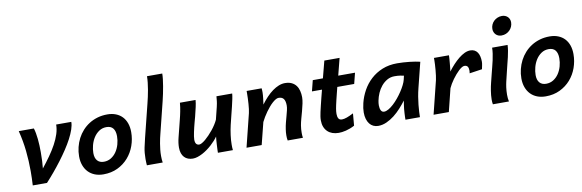

<svg xmlns="http://www.w3.org/2000/svg" viewBox="-53 -1228 5139 1694"><g transform="rotate(-10 2516.5 -381.0)"><path d="M565.9 -493.2Q565.9 -463.4 553.2 -426Q540.5 -388.7 518.3 -346.4Q496.1 -304.2 466.3 -259.3Q436.5 -214.4 402.6 -169.4Q368.7 -124.5 332.5 -81.3Q296.4 -38.1 261.2 0H133.8Q135.7 -32.2 136.7 -64Q137.7 -95.7 137.7 -127.9Q137.7 -218.8 128.2 -309.6Q118.7 -400.4 95.2 -493.2H230.5Q236.8 -473.6 241.5 -448.5Q246.1 -423.3 249 -395Q252 -366.7 253.2 -336.2Q254.4 -305.7 254.4 -275.4Q254.4 -235.8 252.7 -199.2Q251 -162.6 247.6 -131.8Q286.1 -180.2 319.6 -227.5Q353 -274.9 377.7 -320.3Q402.3 -365.7 416.3 -409.2Q430.2 -452.6 430.2 -493.2Z M862.8 -394Q825.2 -394 796.4 -374.5Q767.6 -355 748.3 -325Q729 -294.9 719.2 -258.3Q709.5 -221.7 709.5 -188Q709.5 -143.6 730.2 -120.1Q751 -96.7 788.6 -96.7Q824.7 -96.7 853.3 -114.5Q881.8 -132.3 901.4 -161.1Q920.9 -189.9 931.2 -226.1Q941.4 -262.2 941.4 -298.8Q941.4 -344.7 921.9 -369.4Q902.3 -394 862.8 -394ZM580.6 -180.7Q580.6 -223.1 590.6 -263.4Q600.6 -303.7 619.1 -339.6Q637.7 -375.5 664.8 -405.5Q691.9 -435.5 726.3 -457.3Q760.7 -479 801.8 -491Q842.8 -502.9 889.6 -502.9Q931.6 -502.9 965.3 -489.7Q999 -476.6 1022.5 -451.9Q1045.9 -427.2 1058.3 -392.1Q1070.8 -356.9 1070.8 -313Q1070.8 -249.5 1049.8 -190.9Q1028.8 -132.3 989.3 -87.2Q949.7 -42 893.3 -14.9Q836.9 12.2 766.1 12.2Q723.6 12.2 689.5 -1.2Q655.3 -14.6 631.1 -39.8Q606.9 -64.9 593.8 -100.6Q580.6 -136.2 580.6 -180.7Z M1430.2 -773.9Q1430.2 -753.4 1427 -724.6Q1423.8 -695.8 1418.2 -663.3Q1412.6 -630.9 1405.8 -597.4Q1398.9 -564 1391.6 -534.7L1321.3 -251.5Q1317.4 -236.8 1312.7 -215.6Q1308.1 -194.3 1303.7 -168.9Q1299.3 -143.6 1296.4 -115.5Q1293.5 -87.4 1293.5 -59.1Q1293.5 -28.3 1297.9 0H1156.2Q1155.8 -5.4 1155.3 -13.2Q1154.8 -21 1154.5 -29.1Q1154.3 -37.1 1154.1 -44.4Q1153.8 -51.8 1153.8 -56.6Q1153.8 -112.8 1163.3 -158.2Q1172.9 -203.6 1181.6 -238.3L1255.4 -534.7Q1262.2 -561.5 1269 -592.3Q1275.9 -623 1281.2 -654.5Q1286.6 -686 1290 -716.6Q1293.5 -747.1 1293.5 -773.9Z M1792.5 0Q1792.5 -9.8 1793.2 -28.8Q1793.9 -47.9 1795.2 -69.3Q1796.4 -90.8 1797.9 -111.1Q1799.3 -131.3 1801.3 -144Q1790 -127.4 1773.9 -109.6Q1757.8 -91.8 1738.5 -74.2Q1719.2 -56.6 1697.5 -41Q1675.8 -25.4 1653.6 -13.7Q1631.3 -2 1609.4 5.1Q1587.4 12.2 1567.4 12.2Q1543.9 12.2 1524.4 4.9Q1504.9 -2.4 1491 -17.1Q1477.1 -31.7 1469.5 -53.5Q1461.9 -75.2 1461.9 -104.5Q1461.9 -124 1464.8 -146.7Q1467.8 -169.4 1474.6 -195.8L1510.3 -338.4Q1516.1 -361.3 1520.5 -380.4Q1524.9 -399.4 1528.3 -417.2Q1531.7 -435.1 1534.4 -453.1Q1537.1 -471.2 1539.1 -493.2H1679.2Q1677.2 -465.8 1669.4 -431.4Q1661.6 -397 1649.4 -347.7Q1647.9 -341.8 1644 -328.1Q1640.1 -314.5 1635.5 -296.4Q1630.9 -278.3 1625.7 -257.8Q1620.6 -237.3 1616.5 -217.3Q1612.3 -197.3 1609.6 -179.7Q1606.9 -162.1 1606.9 -150.4Q1606.9 -124 1616.7 -112.1Q1626.5 -100.1 1643.6 -100.1Q1653.3 -100.1 1668.2 -108.4Q1683.1 -116.7 1700.2 -131.1Q1717.3 -145.5 1735.6 -164.6Q1753.9 -183.6 1771 -204.8Q1788.1 -226.1 1802.2 -248Q1816.4 -270 1825.7 -290.5Q1835.4 -330.1 1842 -356.2Q1848.6 -382.3 1852.8 -399.9Q1856.9 -417.5 1858.9 -428.7Q1860.8 -439.9 1862.1 -449.5Q1863.3 -459 1864 -468.8Q1864.7 -478.5 1866.2 -493.2H2007.3Q2005.9 -474.1 2000 -445.3Q1994.1 -416.5 1985.6 -381.3Q1977.1 -346.2 1966.8 -305.7Q1956.5 -265.1 1946.3 -222.2Q1936.5 -180.2 1930.4 -134Q1924.3 -87.9 1924.3 -48.8Q1924.3 -34.7 1924.8 -22.7Q1925.3 -10.7 1926.8 0Z M2417.5 0Q2415 -11.2 2414.3 -22.9Q2413.6 -34.7 2413.6 -46.4Q2413.6 -72.8 2418 -100.1Q2422.4 -129.9 2429.9 -159.2Q2437.5 -188.5 2444.8 -214.8Q2452.1 -241.2 2457.5 -264.2Q2462.9 -287.1 2462.9 -305.2Q2462.9 -344.7 2449 -364.5Q2435.1 -384.3 2402.8 -384.3Q2391.1 -384.3 2377 -376Q2362.8 -367.7 2347.2 -353.8Q2331.5 -339.8 2315.7 -321Q2299.8 -302.2 2284.9 -281.5Q2270 -260.7 2257.1 -239.3Q2244.1 -217.8 2234.4 -197.8L2184.6 0H2048.8L2122.6 -297.4Q2126 -311 2128.7 -332.8Q2131.3 -354.5 2133.1 -378.7Q2134.8 -402.8 2135.7 -426.8Q2136.7 -450.7 2136.7 -469.7V-493.2H2271Q2272 -484.9 2272.5 -475.6Q2272.9 -466.3 2272.9 -455.6Q2272.9 -444.8 2271.7 -430.7Q2270.5 -416.5 2268.8 -401.9Q2267.1 -387.2 2265.1 -373.3Q2263.2 -359.4 2261.7 -349.1Q2287.1 -383.3 2314.2 -411.9Q2341.3 -440.4 2369.1 -460.4Q2397 -480.5 2425 -491.7Q2453.1 -502.9 2481 -502.9Q2516.1 -502.9 2540.8 -491Q2565.4 -479 2580.6 -458.7Q2595.7 -438.5 2602.5 -411.4Q2609.4 -384.3 2609.4 -354Q2609.4 -329.6 2602.8 -298.1Q2596.2 -266.6 2587.2 -233.4Q2578.1 -200.2 2569.3 -168.5Q2560.5 -136.7 2556.2 -111.3Q2553.2 -94.2 2552 -77.6Q2550.8 -61 2550.8 -43.9Q2550.8 -32.7 2551.5 -21.7Q2552.2 -10.7 2554.2 0Z M2930.7 -389.2Q2922.9 -358.4 2915.8 -330.1Q2908.7 -301.8 2902.8 -277.3Q2897 -252.9 2892.8 -233.6Q2888.7 -214.4 2886.7 -202.6Q2882.3 -176.8 2882.3 -155.3Q2882.3 -130.4 2891.1 -115Q2899.9 -99.6 2922.9 -99.6Q2941.4 -99.6 2967 -108.9Q2992.7 -118.2 3026.4 -135.7L3017.1 -26.9Q2997.1 -16.1 2977.1 -8.5Q2957 -1 2938.5 3.7Q2919.9 8.3 2903.3 10.3Q2886.7 12.2 2873.5 12.2Q2842.8 12.2 2817.6 3.4Q2792.5 -5.4 2774.4 -22.7Q2756.3 -40 2746.3 -65.2Q2736.3 -90.3 2736.3 -123.5Q2736.3 -141.1 2739.3 -160.2Q2741.2 -173.8 2746.3 -197.3Q2751.5 -220.7 2758.8 -251Q2766.1 -281.2 2774.9 -316.7Q2783.7 -352.1 2793.5 -389.2H2703.6L2728 -485.8H2818.8Q2830.1 -529.3 2840.3 -568.4Q2850.6 -607.4 2858.4 -638.2H2995.1L2956.1 -485.8H3106.4L3082 -389.2Z M3526.9 -384.8Q3517.1 -387.2 3496.1 -390.9Q3475.1 -394.5 3443.8 -394.5Q3407.2 -394.5 3377.4 -377.4Q3347.7 -360.4 3325.2 -333.5Q3302.7 -306.6 3288.3 -273.2Q3273.9 -239.7 3267.6 -207Q3263.2 -185.1 3263.2 -165.5Q3263.2 -137.7 3272.2 -120.1Q3281.2 -102.5 3300.3 -102.5Q3318.4 -102.5 3340.3 -115.2Q3362.3 -127.9 3385 -148.7Q3407.7 -169.4 3429.4 -195.8Q3451.2 -222.2 3469.5 -249.8Q3487.8 -277.3 3501 -303.7Q3514.2 -330.1 3519 -350.6ZM3472.7 0Q3472.7 -10.7 3473.1 -26.1Q3473.6 -41.5 3474.6 -58.8Q3475.6 -76.2 3477.3 -94.7Q3479 -113.3 3481.9 -131.3L3487.8 -168.9Q3464.4 -137.7 3435.3 -105.5Q3406.2 -73.2 3372.8 -47.1Q3339.4 -21 3302.5 -4.4Q3265.6 12.2 3227.5 12.2Q3203.6 12.2 3184.1 2.9Q3164.6 -6.3 3150.6 -24.2Q3136.7 -42 3128.9 -67.6Q3121.1 -93.3 3121.1 -126Q3121.1 -144.5 3123.8 -165.3Q3126.5 -186 3132.3 -209.5Q3146.5 -267.1 3175.8 -320.1Q3205.1 -373 3249.5 -413.8Q3293.9 -454.6 3353 -478.8Q3412.1 -502.9 3486.3 -502.9Q3512.7 -502.9 3540.5 -501.2Q3568.4 -499.5 3595.2 -496.6Q3622.1 -493.7 3646.5 -489.7Q3670.9 -485.8 3690.4 -481L3634.3 -256.3Q3624.5 -217.8 3618.4 -180.7Q3612.3 -143.6 3608.9 -110.1Q3605.5 -76.7 3604 -48.6Q3602.5 -20.5 3602.5 0Z M3724.6 0 3798.3 -297.4Q3801.8 -312 3804.9 -336.2Q3808.1 -360.4 3810.3 -385.7Q3812.5 -411.1 3813.7 -434.1Q3814.9 -457 3814.9 -469.7V-493.2H3949.2Q3949.2 -483.9 3948 -465.3Q3946.8 -446.8 3944.8 -425.3Q3942.9 -403.8 3940.7 -383.3Q3938.5 -362.8 3936.5 -349.6Q3959.5 -380.4 3985.1 -408Q4010.7 -435.5 4037.1 -456.8Q4063.5 -478 4089.8 -490.5Q4116.2 -502.9 4141.1 -502.9Q4163.1 -502.9 4179.2 -494.4Q4195.3 -485.8 4205.6 -470.5Q4215.8 -455.1 4220.7 -433.8Q4225.6 -412.6 4225.6 -387.7Q4225.6 -372.1 4221.9 -355.5Q4218.3 -338.9 4214.8 -321.3L4101.6 -304.7Q4102.5 -312 4103.3 -318.6Q4104 -325.2 4104 -331.1Q4104 -353 4095.2 -365.2Q4086.4 -377.4 4066.4 -377.4Q4056.2 -377.4 4043 -369.4Q4029.8 -361.3 4015.1 -347.7Q4000.5 -334 3985.4 -316.4Q3970.2 -298.8 3956.3 -279.5Q3942.4 -260.3 3930.9 -241Q3919.4 -221.7 3912.1 -205.1L3861.3 0Z M4366.7 -654.8Q4366.7 -674.8 4374.5 -692.9Q4382.3 -710.9 4396.2 -724.4Q4410.2 -737.8 4429 -745.8Q4447.8 -753.9 4469.2 -753.9Q4485.4 -753.9 4498.3 -748.5Q4511.2 -743.2 4520.5 -734.1Q4529.8 -725.1 4534.9 -712.4Q4540 -699.7 4540 -685.1Q4540 -664.6 4532.2 -646.5Q4524.4 -628.4 4510.5 -614.5Q4496.6 -600.6 4477.8 -592.5Q4459 -584.5 4437 -584.5Q4421.4 -584.5 4408.4 -589.8Q4395.5 -595.2 4386.2 -604.7Q4377 -614.3 4371.8 -627Q4366.7 -639.6 4366.7 -654.8ZM4474.6 -493.2Q4473.6 -468.3 4469.2 -441.7Q4464.8 -415 4458.3 -386.7Q4451.7 -358.4 4443.8 -328.4Q4436 -298.3 4428.7 -266.6L4406.7 -174.8Q4404.8 -166 4402.3 -153.6Q4399.9 -141.1 4397.9 -126.2Q4396 -111.3 4394.8 -94.7Q4393.6 -78.1 4393.6 -61.5Q4393.6 -45.4 4395 -29.8Q4396.5 -14.2 4399.9 0H4255.9Q4253.9 -9.8 4253.2 -20.8Q4252.4 -31.7 4252.4 -43Q4252.4 -62 4254.4 -81.8Q4256.3 -101.6 4259.3 -120.8Q4262.2 -140.1 4265.9 -158Q4269.5 -175.8 4273.4 -190.4L4292.5 -267.1Q4299.3 -294.9 4307.1 -324.5Q4314.9 -354 4321.3 -383.3Q4327.6 -412.6 4331.8 -440.7Q4335.9 -468.8 4335.9 -493.2Z M4825.2 -394Q4787.6 -394 4758.8 -374.5Q4730 -355 4710.7 -325Q4691.4 -294.9 4681.6 -258.3Q4671.9 -221.7 4671.9 -188Q4671.9 -143.6 4692.6 -120.1Q4713.4 -96.7 4751 -96.7Q4787.1 -96.7 4815.7 -114.5Q4844.2 -132.3 4863.8 -161.1Q4883.3 -189.9 4893.6 -226.1Q4903.8 -262.2 4903.8 -298.8Q4903.8 -344.7 4884.3 -369.4Q4864.7 -394 4825.2 -394ZM4543 -180.7Q4543 -223.1 4553 -263.4Q4563 -303.7 4581.5 -339.6Q4600.1 -375.5 4627.2 -405.5Q4654.3 -435.5 4688.7 -457.3Q4723.1 -479 4764.2 -491Q4805.2 -502.9 4852.1 -502.9Q4894 -502.9 4927.7 -489.7Q4961.4 -476.6 4984.9 -451.9Q5008.3 -427.2 5020.8 -392.1Q5033.2 -356.9 5033.2 -313Q5033.2 -249.5 5012.2 -190.9Q4991.2 -132.3 4951.7 -87.2Q4912.1 -42 4855.7 -14.9Q4799.3 12.2 4728.5 12.2Q4686 12.2 4651.9 -1.2Q4617.7 -14.6 4593.5 -39.8Q4569.3 -64.9 4556.2 -100.6Q4543 -136.2 4543 -180.7Z"/></g></svg>

Font: Andika New Basic
Style: Bold Italic
Weight: 700
Italic angle: -14°
Designer: Victor Gaultney, Annie Olsen, Pablo Ugerman
Foundry: SIL International
Version: Version 5.500